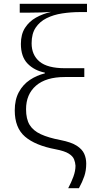

<svg xmlns="http://www.w3.org/2000/svg" viewBox="-20 -780 505 1002"><path d="M336 202Q352 172 363 142Q374 112 374 85Q373 68 366.5 51.5Q360 35 338.5 21.5Q317 8 270 -1Q164 -21 110.5 -67Q57 -113 57 -204Q57 -260 78.5 -299.5Q100 -339 136 -363Q172 -387 214 -397V-401Q159 -412 124 -448Q89 -484 89 -551Q89 -601 110.5 -634.5Q132 -668 167.5 -688Q203 -708 247 -718Q221 -716 195 -715Q169 -714 133 -714H83V-760H434V-717H399Q350 -717 304.5 -710Q259 -703 223 -685Q187 -667 166 -635.5Q145 -604 145 -554Q145 -493 186.5 -458.5Q228 -424 319 -424H420V-378H318Q220 -378 168 -333Q116 -288 116 -210Q116 -159 134.5 -128.5Q153 -98 193 -79.5Q233 -61 296 -49Q352 -38 380.5 -19.5Q409 -1 419.5 22.5Q430 46 430 74Q430 110 420 139.5Q410 169 392 202Z"/></svg>

Font: RS Noto Sans Light
Style: Regular
Weight: 300
Designer: Monotype Design Team
Foundry: Monotype Imaging Inc.
Version: Version 3.10